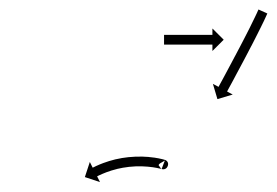

<svg xmlns="http://www.w3.org/2000/svg" viewBox="-20 -551 570 395"><path d="M312.8 -203.2C324.8 -199.5 331.6 -217.4 319.6 -222L312.5 -203.3C312.7 -203.2 311.9 -203.4 311.7 -203.6C309.9 -206.1 308.1 -208.7 306.2 -211.3C307.8 -216.6 323.8 -220.7 318.5 -222.3C318.5 -222.3 318.5 -222.3 318.5 -222.3C318.4 -222.3 318.4 -222.4 318.4 -222.4C317.1 -222.7 315.7 -223.1 314.4 -223.4C314.4 -223.4 314.4 -223.4 314.3 -223.5C314.3 -223.5 314.2 -223.5 314.2 -223.5C311.9 -224 309.6 -224.5 307.3 -225C307.3 -225 307.2 -225 307.2 -225C307.2 -225 307.1 -225.1 307.1 -225.1C304 -225.7 300.8 -226.2 297.7 -226.7C297.7 -226.7 297.6 -226.7 297.6 -226.7C297.6 -226.7 297.5 -226.7 297.5 -226.7C293.7 -227.2 289.9 -227.7 286.1 -228C286.1 -228 286.1 -228 286 -228C286 -228 285.9 -228.1 285.9 -228.1C281.6 -228.4 277.3 -228.6 273 -228.8C273 -228.8 273 -228.8 272.9 -228.8C272.9 -228.8 272.8 -228.8 272.8 -228.8C268.2 -228.9 263.6 -228.9 259 -228.7C259 -228.7 259 -228.7 258.9 -228.7C258.8 -228.7 258.8 -228.7 258.8 -228.7C254.1 -228.5 249.3 -228.2 244.6 -227.7C244.6 -227.7 244.5 -227.7 244.5 -227.7C244.4 -227.7 244.4 -227.7 244.4 -227.7C239.7 -227.2 235 -226.5 230.3 -225.8C230.3 -225.8 230.2 -225.8 230.2 -225.8C230.1 -225.8 230.1 -225.7 230.1 -225.7C225.5 -224.9 221.1 -224 216.6 -223C216.6 -223 216.5 -222.9 216.5 -222.9C216.4 -222.9 216.4 -222.9 216.4 -222.9C212.2 -221.9 208.1 -220.7 204 -219.5C204 -219.5 204 -219.5 203.9 -219.5C203.9 -219.5 203.8 -219.4 203.8 -219.4C200.2 -218.3 196.5 -217 192.9 -215.7C192.9 -215.7 192.9 -215.7 192.8 -215.7C192.8 -215.7 192.8 -215.7 192.8 -215.7C189.7 -214.5 186.7 -213.3 183.7 -212.1C183.7 -212.1 183.7 -212.1 183.7 -212.1C183.6 -212 183.6 -212 183.6 -212C181.3 -211 179 -210 176.7 -209C176.7 -209 176.7 -208.9 176.7 -208.9C176.7 -208.9 176.7 -208.9 176.7 -208.9C175.2 -208.2 173.7 -207.5 172.3 -206.8C172.3 -206.8 172.3 -206.8 172.3 -206.8C172.3 -206.8 172.3 -206.8 172.3 -206.8C171.7 -206.5 171.2 -206.3 170.7 -206L164.8 -217.8L154.6 -186.7L185.7 -176.4L179.8 -188.2C180.2 -188.4 180.7 -188.7 181.2 -188.9C181.2 -188.9 181.2 -188.9 181.2 -188.9C181.2 -188.9 181.2 -188.9 181.2 -188.9C182.5 -189.5 183.9 -190.2 185.2 -190.9C185.2 -190.9 185.2 -190.8 185.2 -190.8C185.2 -190.8 185.2 -190.8 185.2 -190.8C187.3 -191.8 189.4 -192.7 191.6 -193.7C191.6 -193.7 191.5 -193.7 191.5 -193.7C191.5 -193.6 191.4 -193.6 191.4 -193.6C194.2 -194.8 197.1 -195.9 199.9 -197C199.9 -197 199.8 -197 199.8 -197C199.8 -196.9 199.7 -196.9 199.7 -196.9C203.1 -198.1 206.5 -199.3 209.9 -200.4C209.9 -200.4 209.9 -200.4 209.8 -200.4C209.8 -200.3 209.7 -200.3 209.7 -200.3C213.6 -201.5 217.4 -202.5 221.3 -203.5C221.3 -203.5 221.2 -203.5 221.2 -203.5C221.1 -203.5 221.1 -203.5 221.1 -203.5C225.3 -204.4 229.5 -205.3 233.7 -206.1C233.7 -206.1 233.6 -206.1 233.6 -206.1C233.5 -206 233.5 -206 233.5 -206C237.8 -206.7 242.2 -207.3 246.6 -207.9C246.6 -207.9 246.6 -207.8 246.5 -207.8C246.5 -207.8 246.4 -207.8 246.4 -207.8C250.9 -208.2 255.3 -208.6 259.7 -208.8C259.7 -208.8 259.7 -208.8 259.6 -208.8C259.6 -208.8 259.5 -208.8 259.5 -208.8C263.8 -208.9 268.2 -208.9 272.5 -208.8C272.5 -208.8 272.4 -208.8 272.4 -208.8C272.3 -208.8 272.3 -208.8 272.3 -208.8C276.3 -208.7 280.3 -208.4 284.3 -208.1C284.3 -208.1 284.3 -208.1 284.2 -208.1C284.2 -208.1 284.1 -208.1 284.1 -208.1C287.7 -207.8 291.3 -207.4 294.8 -206.9C294.8 -206.9 294.8 -206.9 294.7 -206.9C294.7 -206.9 294.6 -206.9 294.6 -206.9C297.5 -206.5 300.5 -206 303.4 -205.4C303.4 -205.4 303.3 -205.4 303.3 -205.4C303.2 -205.4 303.2 -205.4 303.2 -205.4C305.3 -205 307.4 -204.5 309.6 -204C309.6 -204 309.5 -204 309.5 -204C309.4 -204.1 309.4 -204.1 309.4 -204.1C310.6 -203.8 311.7 -203.5 312.9 -203.1C312.9 -203.1 312.8 -203.1 312.8 -203.2C312.8 -203.2 312.8 -203.2 312.8 -203.2ZM529.1 -521.3C529.4 -521.9 529.7 -522.6 530 -523.2L511.8 -531.5C511.5 -530.8 511.2 -530.2 510.9 -529.5L510.9 -529.6L510.9 -529.6C510.1 -527.8 509.3 -526 508.5 -524.2L508.5 -524.2L508.5 -524.2C507.2 -521.5 505.9 -518.8 504.6 -516L504.6 -516L504.6 -516C502.9 -512.5 501.2 -509 499.5 -505.6L499.5 -505.6L499.5 -505.6C497.5 -501.5 495.5 -497.4 493.5 -493.3L493.5 -493.3L493.5 -493.3C491.2 -488.8 488.9 -484.3 486.6 -479.8L486.6 -479.8L486.6 -479.8C484.1 -475 481.7 -470.2 479.2 -465.4L479.2 -465.4L479.2 -465.4C476.6 -460.5 474.1 -455.6 471.5 -450.6L471.5 -450.7L471.5 -450.7C468.9 -445.8 466.3 -440.8 463.7 -435.9L463.7 -436L463.7 -436C461.2 -431.2 458.7 -426.5 456.2 -421.8C453.8 -417.3 451.5 -412.9 449.1 -408.5C447 -404.6 444.9 -400.6 442.8 -396.7C441 -393.3 439.2 -390 437.4 -386.7C436 -384.1 434.6 -381.5 433.2 -379C432.3 -377.3 431.4 -375.7 430.5 -374C430.2 -373.4 429.9 -372.8 429.6 -372.3L418 -378.5L427.3 -347.1L458.8 -356.5L447.2 -362.7C447.5 -363.3 447.8 -363.9 448.1 -364.5C449 -366.2 449.9 -367.8 450.8 -369.5C452.2 -372 453.6 -374.6 455 -377.2C456.8 -380.5 458.6 -383.8 460.4 -387.2C462.5 -391.1 464.6 -395.1 466.7 -399.1C469.1 -403.5 471.5 -407.9 473.8 -412.3C476.4 -417.1 478.9 -421.8 481.4 -426.6L481.4 -426.6L481.4 -426.6C484 -431.5 486.6 -436.4 489.2 -441.4L489.2 -441.4L489.2 -441.4C491.8 -446.3 494.4 -451.2 496.9 -456.2L496.9 -456.2L497 -456.2C499.4 -461 501.9 -465.8 504.4 -470.7L504.4 -470.7L504.4 -470.7C506.7 -475.2 509 -479.8 511.3 -484.3L511.3 -484.4L511.3 -484.4C513.4 -488.5 515.5 -492.6 517.5 -496.7L517.5 -496.8L517.5 -496.8C519.2 -500.3 520.9 -503.8 522.7 -507.4L522.7 -507.4L522.7 -507.4C524 -510.2 525.3 -513 526.6 -515.8L526.6 -515.8L526.6 -515.8C527.5 -517.6 528.3 -519.4 529.1 -521.3L529.1 -521.3ZM318.6 -479.3C318.2 -479.3 317.9 -479.3 317.5 -479.3V-459.3C317.9 -459.3 318.2 -459.3 318.6 -459.3C319.7 -459.3 320.7 -459.3 321.8 -459.3C323.4 -459.3 325 -459.3 326.7 -459.3C328.8 -459.3 330.9 -459.3 333 -459.3C335.6 -459.3 338.1 -459.3 340.6 -459.3C343.4 -459.3 346.2 -459.3 349 -459.3C352 -459.3 355 -459.3 358 -459.3C361.1 -459.3 364.2 -459.3 367.2 -459.3C370.3 -459.3 373.4 -459.3 376.5 -459.3C379.5 -459.3 382.5 -459.3 385.5 -459.3C388.3 -459.3 391.1 -459.3 393.9 -459.3C396.4 -459.3 398.9 -459.3 401.5 -459.3C403.6 -459.3 405.7 -459.3 407.8 -459.3C409.5 -459.3 411.1 -459.3 412.7 -459.3C413.8 -459.3 414.8 -459.3 415.9 -459.3C416.3 -459.3 416.6 -459.3 417 -459.3V-446.1L440.2 -469.3L417 -492.4V-479.3C416.6 -479.3 416.3 -479.3 415.9 -479.3C414.8 -479.3 413.8 -479.3 412.7 -479.3C411.1 -479.3 409.5 -479.3 407.8 -479.3C405.7 -479.3 403.6 -479.3 401.5 -479.3C398.9 -479.3 396.4 -479.3 393.9 -479.3C391.1 -479.3 388.3 -479.3 385.5 -479.3C382.5 -479.3 379.5 -479.3 376.5 -479.3C373.4 -479.3 370.3 -479.3 367.2 -479.3C364.2 -479.3 361.1 -479.3 358 -479.3C355 -479.3 352 -479.3 349 -479.3C346.2 -479.3 343.4 -479.3 340.6 -479.3C338.1 -479.3 335.6 -479.3 333 -479.3C330.9 -479.3 328.8 -479.3 326.7 -479.3C325 -479.3 323.4 -479.3 321.8 -479.3C320.7 -479.3 319.7 -479.3 318.6 -479.3Z"/></svg>

Font: FRB American Cursive Just Arrows Ultra
Style: Bold Italic
Weight: 1000
Italic angle: -25°
Version: Version 2.0;Modular Font Editor K font №1